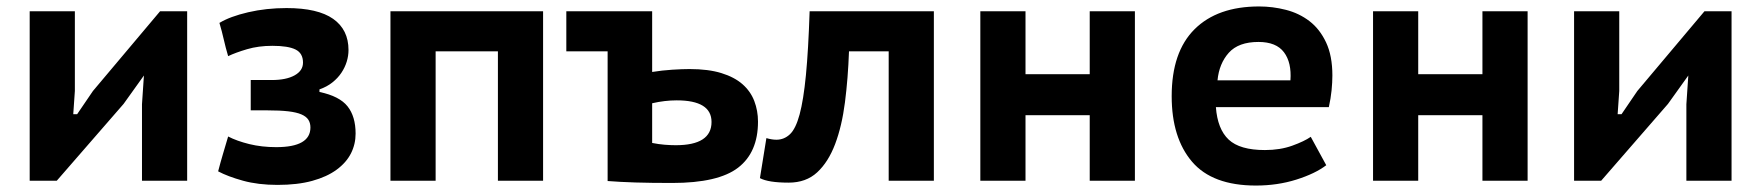

<svg xmlns="http://www.w3.org/2000/svg" viewBox="-20 -560 5458 595"><path d="M420 -237 426 -326 363 -238 156 0H72V-525H212V-278L207 -206H219Q231 -223 243.5 -242Q256 -261 268 -278L476 -525H560V0H420Z M757 -218V-312H822Q867 -312 893 -326.5Q919 -341 919 -366Q919 -395 896 -406.5Q873 -418 824 -418Q781 -418 745.5 -407.5Q710 -397 687 -386Q679 -413 673.5 -437.5Q668 -462 660 -489Q693 -509 749 -522Q805 -535 868 -535Q965 -535 1012.5 -501.5Q1060 -468 1060 -405Q1060 -387 1054.5 -369Q1049 -351 1038 -334.5Q1027 -318 1010 -304.5Q993 -291 970 -283V-275Q1032 -262 1057 -230.5Q1082 -199 1082 -146Q1082 -113 1067.5 -84.5Q1053 -56 1023 -34Q993 -12 947.5 0.5Q902 13 840 13Q780 13 733 0Q686 -13 656 -29Q663 -56 671 -83Q679 -110 687 -137Q714 -123 752.5 -113.5Q791 -104 836 -104Q942 -104 942 -165Q942 -179 935.5 -189Q929 -199 914 -205.5Q899 -212 873.5 -215Q848 -218 809 -218Z M1523 -401H1330V0H1190V-525H1663V0H1523Z M2001 -117Q2021 -113 2039.5 -111.5Q2058 -110 2074 -110Q2185 -110 2185 -182Q2185 -249 2077 -249Q2040 -249 2001 -240ZM2001 -337Q2032 -342 2063.5 -344Q2095 -346 2117 -346Q2175 -346 2215.5 -333.5Q2256 -321 2281 -299Q2306 -277 2317.5 -247Q2329 -217 2329 -183Q2329 -88 2267.5 -40.5Q2206 7 2063 7Q1997 7 1949 5.5Q1901 4 1863 1V-401H1735V-525H2001Z M2734 -401H2611Q2608 -317 2598.5 -243Q2589 -169 2568 -113.5Q2547 -58 2512.5 -26Q2478 6 2424 6Q2361 6 2335 -8L2355 -132Q2372 -127 2386 -127Q2410 -127 2428 -144Q2446 -161 2458 -205.5Q2470 -250 2477.5 -327Q2485 -404 2489 -525H2874V0H2734Z M3357 -203H3158V0H3018V-525H3158V-330H3357V-525H3497V0H3357Z M4090 -48Q4056 -22 3997.5 -3.5Q3939 15 3872 15Q3737 15 3674 -59Q3611 -133 3611 -262Q3611 -399 3682 -469.5Q3753 -540 3882 -540Q3924 -540 3965 -529.5Q4006 -519 4038 -494.5Q4070 -470 4089.5 -428.5Q4109 -387 4109 -326Q4109 -305 4106.5 -280Q4104 -255 4098 -228H3748Q3753 -160 3787.5 -127.5Q3822 -95 3900 -95Q3947 -95 3984.5 -108.5Q4022 -122 4042 -136ZM3880 -430Q3818 -430 3788 -396.5Q3758 -363 3753 -311H3979Q3983 -366 3959 -398Q3935 -430 3880 -430Z M4574 -203H4375V0H4235V-525H4375V-330H4574V-525H4714V0H4574Z M5206 -237 5212 -326 5149 -238 4942 0H4858V-525H4998V-278L4993 -206H5005Q5017 -223 5029.5 -242Q5042 -261 5054 -278L5262 -525H5346V0H5206Z"/></svg>

Font: PT Sans Caption
Style: Bold
Weight: 700
Designer: A.Korolkova, O.Umpeleva, V.Yefimov
Foundry: ParaType Ltd
Version: Version 2.003W OFL